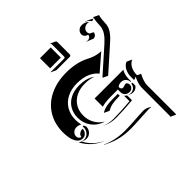

<svg xmlns="http://www.w3.org/2000/svg" viewBox="-213 -814 1112 1112"><g transform="rotate(-45 343.5 -258.0)"><path d="M58.6 -244.1Q58.6 -313.7 90.8 -366.6Q123 -419.4 181.8 -448Q240.5 -476.6 317.4 -476.6Q401.4 -476.6 461.2 -445.1Q476.8 -436.8 491.9 -431.4Q507.1 -426 518.7 -424Q530.3 -421.9 536.6 -421.1Q543 -420.4 548.1 -420.4L449.7 -335.2Q444.1 -342 437.6 -348.3Q431.2 -354.5 419.3 -362.3Q407.5 -370.1 393.8 -375.6Q380.1 -381.1 360.1 -384.9Q340.1 -388.7 317.4 -388.7Q271.5 -388.7 236.2 -371.2Q200.9 -353.8 181 -320.8Q161.1 -287.8 161.1 -244.1Q161.1 -222.2 166.5 -202.4Q150.6 -210.7 135 -210.7Q119.4 -210.7 107.7 -200.3Q95.9 -189.9 95.9 -174.6Q95.9 -164.8 101.8 -157.8Q107.7 -150.9 116 -150.9Q116 -162.6 127.2 -170.9Q138.4 -179.2 154.3 -179.2Q154.3 -161.9 143.1 -150Q131.8 -138.2 116 -138.2Q104.7 -138.2 95.5 -143.1Q86.2 -147.9 80.1 -156.6Q74 -165.3 69.6 -175.7Q65.2 -186 62.9 -198.5Q60.5 -210.9 59.6 -221.9Q58.6 -232.9 58.6 -244.1ZM81.8 -140.6Q88.9 -134.8 97.4 -131.6Q129.6 -68.8 199.2 -36.4Q159.2 -52.2 129.3 -78.7Q99.4 -105.2 81.8 -140.6ZM98.6 -130.9V-131.1Q106.7 -128.4 116 -128.4Q136.2 -128.4 150.1 -143.4Q164.1 -158.4 164.1 -179.7V-188.5H171.4Q174.3 -180.7 178.2 -173.3Q178.2 -151.9 164.2 -136.8Q150.1 -121.8 130.1 -121.8Q121.1 -121.8 112.8 -124.5ZM175.3 -27.6Q239.3 2.9 322.3 2.9Q354.5 2.9 407.6 -1Q460.7 -4.9 473.6 -4.9Q504.2 -4.9 525.6 14.2L521 13.2Q512.7 11.5 503.7 11.5Q490.7 11.5 437.9 15Q385 18.6 352.5 18.6Q269.8 18.6 207 -10.7L176.8 -24.9ZM178.7 -244.1Q178.7 -281.7 196 -310.7Q213.4 -339.6 244.9 -355.3Q276.4 -371.1 317.4 -371.1Q377 -371.1 414.3 -344.7L408.7 -346.2Q381.6 -355 347.4 -355Q306.9 -355 275.9 -339.5Q244.9 -324 227.8 -295.7Q210.7 -267.3 210.7 -230.2Q210.7 -195.8 226.3 -166.9Q241.9 -137.9 270 -120.4L272.2 -117.7Q228.8 -131.1 203.7 -165.4Q178.7 -199.7 178.7 -244.1ZM246.6 -108.6Q280.8 -92.8 322.3 -92.8Q376 -92.8 459 -99.9V-145Q464.8 -137.7 473.1 -133.1V-93.3Q390.4 -86.2 336.4 -86.2Q295.2 -86.2 260.7 -102.1ZM254.6 -541 255.6 -542.7Q257.1 -542 258.8 -542H366.2Q369.4 -542 371.7 -544.3Q374 -546.6 374 -549.8V-652.3Q374 -657.2 369.6 -659.4L370.4 -661.1L400.4 -647.2Q406 -644.5 406 -638.2V-535.6Q406 -531.5 403.2 -528.8Q400.4 -526.1 396.2 -526.1H288.8Q286.6 -526.1 284.7 -526.9ZM268.6 -559.6V-642.6H356.4V-559.6ZM307.6 -156.2 309.6 -159.7Q328.9 -170.2 349.6 -174Q370.4 -177.7 400.4 -177.7H441.4V-162.1H430.7Q399.9 -162.1 378.9 -157.8Q357.9 -153.6 337.6 -142.3ZM327.1 -186.3V-253.9H562.3Q546.9 -227.3 546.9 -195.3V-173.8H543Q543 -190.4 531.2 -201.8Q519.5 -213.1 502.9 -213.1Q484.1 -213.1 472.9 -202.4Q472.9 -181.6 488 -181.4Q493.2 -181.4 500.9 -184.4Q508.5 -187.5 513.7 -187.5Q519.8 -187.5 524 -181.3Q528.3 -175 528.3 -166.3Q528.3 -154.1 519.4 -145.5Q510.5 -137 498 -137Q480.7 -137 469.8 -147.5Q459 -158 459 -174.8V-195.3H400.4Q355 -195.3 327.1 -186.3ZM445.8 -305.4 446.3 -308.6Q460.7 -321.5 518.4 -372.8Q576.2 -424.1 590.6 -437Q603.8 -448.7 613.3 -459.2Q622.8 -469.7 631 -481.9Q639.2 -494.1 643.3 -507.6Q647.5 -521 647.5 -535.2Q647.5 -546.1 649.3 -562.1Q651.1 -578.1 654.3 -589.1Q652.3 -588.6 645.4 -584.7Q638.4 -580.8 633.5 -580.8Q621.3 -599.1 601.3 -607.7L604 -608.4L634.3 -594.5Q640.4 -591.6 646.2 -587.4Q653.3 -591.3 657.2 -591.6L687.3 -577.4Q683.6 -567.6 681.5 -550Q679.4 -532.5 679.4 -521.2Q679.4 -506.6 675.3 -492.9Q671.1 -479.2 662.8 -466.9Q654.5 -454.6 644.9 -444Q635.3 -433.3 621.8 -421.4L475.8 -291.5ZM475.6 -131.8Q485.8 -127.2 498 -127.2Q513.9 -127.2 525.5 -137.8Q537.1 -148.4 538.1 -164.1H546.9V-140.4Q541.5 -131.3 532.3 -126Q523.2 -120.6 512.2 -120.6Q500 -120.6 489.7 -125.2ZM525.6 -520.3 526.6 -521.7Q531.7 -519.5 537.6 -519.5Q540.5 -519.5 543.9 -520.4Q547.4 -521.2 551.5 -523.3Q555.7 -525.4 558.7 -530.3Q561.8 -535.2 562.3 -542Q551 -543 543.2 -551.4Q535.4 -559.8 535.4 -571.3Q535.4 -586.2 547.2 -596.8Q559.1 -607.4 575.2 -607.4Q600.3 -607.4 619.1 -589.1L614.7 -590.6Q610.1 -591.3 605.2 -591.3Q589.6 -591.3 578.5 -581.4Q567.4 -571.5 567.4 -557.6Q567.4 -547.1 574.2 -539.3L594.5 -529.8Q594.5 -518.8 586.9 -511.1Q579.3 -503.4 567.6 -503.4ZM561.5 130.9 564 128.7 564.5 -106.4Q564.5 -134.8 585.2 -175.8Q582.3 -174.8 578.9 -172.7Q575.4 -170.7 572.3 -169.4Q569.1 -168.2 564.5 -168.2V-195.3Q564.5 -218.8 574.5 -239.5Q584.5 -260.3 602.5 -271.5L610.4 -273.4L640.4 -259.5Q628.9 -254.2 620.1 -245Q611.3 -235.8 606.3 -225.1Q601.3 -214.4 598.9 -203.2Q596.4 -192.1 596.4 -181.2V-175L618.9 -164.6Q596.4 -121.3 596.4 -92.3V144.8H592.5Z"/></g></svg>

Font: AgreloyS1
Style: Medium
Weight: 400
Designer: gluk
Foundry: gluk
Version: Version 0.27